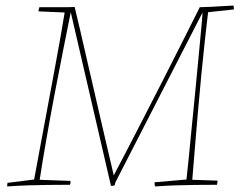

<svg xmlns="http://www.w3.org/2000/svg" viewBox="-20 -666 874 692"><path d="M6 6Q6 3 6 0Q6 -3 7 -7L103 -19Q112 -69 125 -137.5Q138 -206 151.5 -279.5Q165 -353 178 -422Q191 -491 200 -543.5Q209 -596 213 -621L119 -625Q119 -634 122 -640Q180 -640 208.5 -640Q237 -640 249 -641Q257 -609 268.5 -559Q280 -509 293.5 -450Q307 -391 321.5 -329Q336 -267 349 -209.5Q362 -152 373 -106.5Q384 -61 390 -34Q405 -62 432 -114Q459 -166 493.5 -233Q528 -300 565 -372.5Q602 -445 637 -514.5Q672 -584 700 -640Q715 -641 726.5 -641Q738 -641 758.5 -642.5Q779 -644 821 -646Q823 -642 823 -632L730 -622Q725 -580 718.5 -521.5Q712 -463 705.5 -395Q699 -327 693 -258.5Q687 -190 682 -127.5Q677 -65 673 -18L764 -15Q764 -8 762 0Q719 0 684 0.5Q649 1 615 2Q581 3 539 6Q537 2 537 -9L652 -19Q655 -42 659.5 -89Q664 -136 670 -197Q676 -258 682.5 -323Q689 -388 694.5 -448Q700 -508 704.5 -554Q709 -600 710 -621L396 -9L393 2Q387 4 380 4L235 -622Q222 -557 206.5 -479.5Q191 -402 175.5 -320Q160 -238 146.5 -160.5Q133 -83 123 -18L234 -14Q234 -10 234 -7Q234 -4 232 0Q189 0 153.5 0.5Q118 1 83 2Q48 3 6 6Z"/></svg>

Font: Labrada Thin
Style: Italic
Weight: 100
Italic angle: -7°
Designer: Mercedes Jáuregui
Foundry: Omnibus-Type Team
Version: Version 1.000; ttfautohint (v1.8.4.7-5d5b)